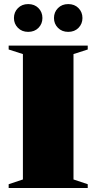

<svg xmlns="http://www.w3.org/2000/svg" viewBox="-20 -944 484 964"><path d="M420.5 -19V0H23.5V-19L95 -43V-672.5L23.5 -695.5V-715H420.5V-695.5L349 -672.5V-43ZM121.5 -784Q90 -784 70 -804.2Q50 -824.5 50 -853.5Q50 -883 70 -903.2Q90 -923.5 121.5 -923.5Q153.5 -923.5 173.2 -903.2Q193 -883 193 -853.5Q193 -824.5 173.2 -804.2Q153.5 -784 121.5 -784ZM322.5 -784Q291 -784 271 -804.2Q251 -824.5 251 -853.5Q251 -883 271 -903.2Q291 -923.5 322.5 -923.5Q354.5 -923.5 374.2 -903.2Q394 -883 394 -853.5Q394 -824.5 374.2 -804.2Q354.5 -784 322.5 -784Z"/></svg>

Font: Newsreader Display ExtraBold
Style: Regular
Weight: 800
Designer: Hugues Gentile
Foundry: Production Type
Version: Version 1.001